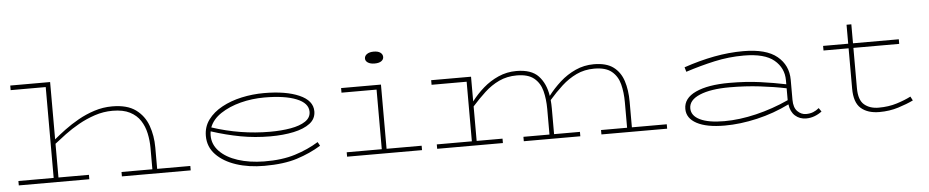

<svg xmlns="http://www.w3.org/2000/svg" viewBox="-36 -759 4830 998"><g transform="rotate(-5 2379.0 -260.0)"><path d="M398 1H30V-22H214V-496H31V-520H239V-221Q264 -242 297.5 -267Q331 -292 371 -314.5Q411 -337 456 -351.5Q501 -366 549 -366Q627 -366 671.5 -333.5Q716 -301 735 -248Q754 -195 754 -134V-22H927V1H568V-22H729V-134Q729 -172 721 -209.5Q713 -247 693.5 -277Q674 -307 639 -325Q604 -343 549 -343Q501 -343 456 -328Q411 -313 371 -290.5Q331 -268 297.5 -243Q264 -218 239 -198V-22H398Z M1608 -68Q1551 -33 1482 -11Q1413 11 1311 11Q1230 11 1164.5 -10.5Q1099 -32 1060 -72.5Q1021 -113 1021 -170Q1021 -218 1048 -254.5Q1075 -291 1121 -316Q1167 -341 1224 -353.5Q1281 -366 1341 -366Q1455 -366 1524.5 -335.5Q1594 -305 1594 -249Q1594 -210 1562.5 -186Q1531 -162 1477 -150.5Q1423 -139 1355 -139Q1275 -139 1200 -153Q1125 -167 1048 -192Q1046 -181 1046 -170Q1046 -123 1080.5 -87.5Q1115 -52 1175 -32.5Q1235 -13 1311 -12Q1405 -11 1473.5 -32.5Q1542 -54 1597 -88ZM1341 -343Q1276 -343 1216.5 -327.5Q1157 -312 1113 -283Q1069 -254 1053 -212Q1202 -163 1355 -163Q1415 -163 1463.5 -171.5Q1512 -180 1540.5 -199Q1569 -218 1569 -249Q1569 -294 1508 -318.5Q1447 -343 1341 -343Z M1975 -499Q1975 -486 1963 -477.5Q1951 -469 1928 -469Q1906 -469 1893 -477.5Q1880 -486 1880 -499Q1880 -513 1893 -522Q1906 -531 1928 -531Q1951 -531 1963 -522Q1975 -513 1975 -499ZM2134 1H1743V-22H1926V-333H1743V-357H1951V-22H2134Z M2556 1H2213V-22H2396V-333H2213V-357H2421V-228Q2449 -265 2484.5 -296Q2520 -327 2564 -346.5Q2608 -366 2658 -366Q2736 -366 2773 -326.5Q2810 -287 2820 -222Q2848 -259 2884.5 -292Q2921 -325 2966 -345.5Q3011 -366 3062 -366Q3127 -366 3163.5 -339Q3200 -312 3215.5 -264.5Q3231 -217 3231 -155V-22H3413V1H3070V-22H3206V-155Q3206 -207 3195 -249.5Q3184 -292 3153 -317.5Q3122 -343 3062 -343Q3011 -343 2969 -323Q2927 -303 2891.5 -270.5Q2856 -238 2823 -200Q2825 -179 2825 -155V-22H2960V1H2665V-22H2801V-155Q2801 -207 2790 -249.5Q2779 -292 2748 -317.5Q2717 -343 2658 -343Q2607 -343 2565.5 -323.5Q2524 -304 2489 -271.5Q2454 -239 2421 -202V-22H2556Z M4220 -18Q4203 -5 4182 3Q4161 11 4138 11Q4104 11 4080.5 -10Q4057 -31 4052 -70Q3971 -30 3882.5 -9.5Q3794 11 3713 11Q3619 11 3567.5 -16.5Q3516 -44 3516 -93Q3516 -149 3580 -178.5Q3644 -208 3755 -208Q3843 -208 3915.5 -198Q3988 -188 4050 -175V-196Q4050 -260 4000.5 -301.5Q3951 -343 3842 -343Q3764 -343 3689.5 -326.5Q3615 -310 3538 -285L3531 -309Q3613 -337 3690 -351.5Q3767 -366 3842 -366Q3961 -366 4018 -319Q4075 -272 4075 -196V-92Q4075 -51 4094.5 -31.5Q4114 -12 4139 -12Q4160 -12 4176.5 -18.5Q4193 -25 4207 -37ZM3542 -94Q3542 -55 3586.5 -33.5Q3631 -12 3713 -12Q3792 -12 3879.5 -33Q3967 -54 4050 -92V-154Q3988 -167 3912.5 -176Q3837 -185 3755 -185Q3656 -185 3599 -161Q3542 -137 3542 -94Z M4698 -34Q4665 -18 4619 -3.5Q4573 11 4520 11Q4459 11 4424 -19.5Q4389 -50 4389 -123V-333H4258V-357H4389V-456H4414V-357H4653V-333H4414V-123Q4414 -61 4443 -36.5Q4472 -12 4518 -12Q4570 -12 4613 -25.5Q4656 -39 4687 -55Z"/></g></svg>

Font: BhuTuka Expanded One
Style: Regular
Weight: 400
Designer: Erin McLaughlin
Version: Version 1.000; ttfautohint (v1.8.3)